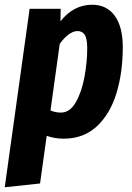

<svg xmlns="http://www.w3.org/2000/svg" viewBox="-45 -568 556 810"><path d="M80 -531H211L210 -478Q265 -548 344 -548Q405 -548 439 -501.5Q473 -455 473 -369Q473 -263 446.5 -175.5Q420 -88 364 -35.5Q308 17 224 17Q185 17 152 5L124 206L-25 222ZM323 -364Q323 -405 312.5 -421Q302 -437 282 -437Q264 -437 244.5 -422.5Q225 -408 207 -383L168 -102Q189 -93 212 -93Q250 -93 275 -137Q300 -181 311.5 -244Q323 -307 323 -364Z"/></svg>

Font: Fira Sans Extra Condensed
Style: Bold Italic
Weight: 700
Width: 3
Italic angle: -8°
Designer: Carrois Corporate & Edenspiekermann AG
Foundry: Carrois Corporate GbR & Edenspiekermann AG
Version: Version 4.203